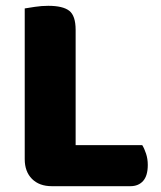

<svg xmlns="http://www.w3.org/2000/svg" viewBox="-20 -637 553 660"><path d="M158 3Q115 3 90 -22Q65 -47 65 -90V-608Q77 -610 100 -613.5Q123 -617 146 -617Q196 -617 218 -600Q240 -583 240 -534V-138H469Q476 -127 482 -109Q488 -91 488 -70Q488 -33 472 -15Q456 3 428 3H158Z"/></svg>

Font: Baloo Tammudu 2 ExtraBold
Style: Regular
Weight: 800
Designer: Maithili Shingre, Omkar Shende and Ek Type
Foundry: Ek Type
Version: Version 1.640;hotconv 1.0.111;makeotfexe 2.5.65597; ttfautoh